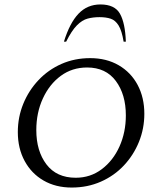

<svg xmlns="http://www.w3.org/2000/svg" viewBox="-20 -832 728 862"><path d="M302 10Q230 10 175.5 -21.5Q121 -53 90.5 -109.5Q60 -166 60 -239Q60 -306 84.5 -366Q109 -426 153 -472.5Q197 -519 256 -545Q315 -571 385 -571Q458 -571 513 -539Q568 -507 598 -450.5Q628 -394 628 -321Q628 -255 604 -195.5Q580 -136 536.5 -89.5Q493 -43 433 -16.5Q373 10 302 10ZM320 -34Q386 -34 437 -72.5Q488 -111 516.5 -174.5Q545 -238 545 -314Q545 -408 500 -468.5Q455 -529 371 -529Q304 -529 253 -491.5Q202 -454 172.5 -390Q143 -326 143 -248Q143 -154 188.5 -94Q234 -34 320 -34ZM267 -645Q293 -729 332.5 -770.5Q372 -812 431 -812Q495 -812 518.5 -770.5Q542 -729 545 -645H535Q527 -694 512.5 -717.5Q498 -741 477 -748Q456 -755 427 -755Q398 -755 373.5 -748.5Q349 -742 325.5 -718.5Q302 -695 277 -645Z"/></svg>

Font: Spectral SC
Style: Italic
Weight: 400
Italic angle: -10°
Designer: Jean-Baptiste Levee
Foundry: Production Type
Version: Version 2.001